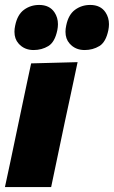

<svg xmlns="http://www.w3.org/2000/svg" viewBox="-21 -757 461 777"><path d="M-1 0Q10 -52.5 21 -102.5Q31.5 -152 44.5 -214.5L55 -264.5Q66 -317 74.5 -357.2Q83 -397.5 90.2 -431.5Q97.5 -465.5 105 -500.5L293 -505.5Q285.5 -469.5 278 -434.5Q270.5 -399.5 261.8 -358.8Q253 -318 241.5 -264.5L231 -214.5Q218 -152.5 207.5 -102.5Q197 -52.5 186 0ZM321.5 -554.5Q283.5 -554.5 260.5 -581Q244 -599.5 244 -628.5Q244 -640.5 247 -654Q256 -698 282.8 -717.5Q309.5 -737 344 -737Q386 -737 406 -707Q420 -686 420 -659Q420 -647.5 417.5 -635Q407.5 -586.5 381 -570.5Q354.5 -554.5 321.5 -554.5ZM115 -554.5Q77 -554.5 54 -581Q37.5 -599.5 37.5 -628.5Q37.5 -640.5 40.5 -654Q49.5 -698 76.2 -717.5Q103 -737 137.5 -737Q179.5 -737 199.5 -707Q213.5 -686 213.5 -659Q213.5 -647.5 211 -635Q201 -586.5 174.5 -570.5Q148 -554.5 115 -554.5Z"/></svg>

Font: Heraclito ExtraBold
Style: Italic
Weight: 800
Italic angle: -12°
Designer: Kostas Bartsokas (font) & Cristiano Sobral (main changes)
Foundry: Kostas Bartsokas (font) & Cristiano Sobral (main changes)
Version: Version 1.00;July 8, 2020;FontCreator 13.0.0.2655 64-bit